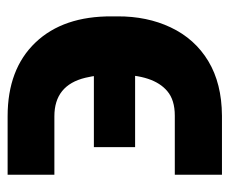

<svg xmlns="http://www.w3.org/2000/svg" viewBox="-68 -508 586 489"><g transform="rotate(-90 224.5 -264.0)"><path d="M23.4 8.8V-111.3H173.8Q213.9 -111.3 236.3 -130.4Q278.3 -165.5 278.3 -257.3V-271Q278.3 -306.2 270.5 -338.9Q251.5 -418 172.4 -418H23.4V-537.1H172.4Q292.5 -537.1 360.1 -466.3Q427.7 -395.5 426.8 -271V-257.3Q427.2 -182.1 398.9 -122.1Q369.6 -60.1 312.7 -25.9Q255.9 8.3 173.8 8.8ZM330.6 -212.4H93.8V-317.4H330.6Z"/></g></svg>

Font: Inter Tight Stencil
Style: Bold
Weight: 700
Designer: Rasmus Andersson
Foundry: rsms
Version: Version 3.004;Glyphs 3.1.2 (3151)